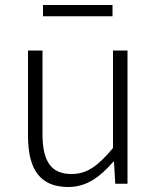

<svg xmlns="http://www.w3.org/2000/svg" viewBox="-20 -735 630 768"><path d="M253 13C327 13 381 -28 433 -88H436L441 0H490V-533H432V-143C372 -71 328 -39 266 -39C184 -39 150 -90 150 -199V-533H92V-192C92 -55 142 13 253 13ZM152 -670H430V-715H152Z"/></svg>

Font: Noto Sans JP Light
Style: Regular
Weight: 300
Designer: Ryoko NISHIZUKA (kana & ideographs); Paul D. Hunt (Latin, Greek & Cyrillic); Wenlong ZHANG (bopomofo); Sandoll Communica
Foundry: Adobe Systems Incorporated
Version: Version 1.004;PS 1.004;hotconv 1.0.82;makeotf.lib2.5.63406